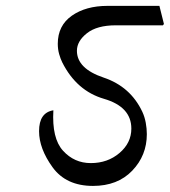

<svg xmlns="http://www.w3.org/2000/svg" viewBox="-20 -669 567 641"><path d="M523.9 -584.5H366.7Q303.7 -584.5 270.3 -558.1Q236.8 -531.7 236.8 -499.5Q236.8 -439.9 326.2 -409.9Q415.5 -379.9 455.1 -295.9Q462.9 -279.3 466.6 -259.3Q470.2 -239.3 470.2 -221.2Q470.2 -149.9 421.4 -99.1Q372.6 -48.3 290.5 -48.3Q200.7 -48.3 155.5 -110.6Q110.4 -172.9 110.4 -231Q110.4 -262.2 122.3 -279.5Q134.3 -296.9 158.2 -300.8Q152.8 -207 190.4 -165.8Q228 -124.5 283.2 -124.5Q339.4 -124.5 378.9 -158.2Q418.5 -191.9 418.5 -239.7Q418.5 -312.5 327.1 -339.1Q235.8 -365.7 188 -460.4Q182.1 -472.2 177.5 -488.3Q172.9 -504.4 172.9 -522.9Q172.9 -583.5 219.7 -616.5Q266.6 -649.4 338.9 -649.4H512.2L527.3 -588.9Z"/></svg>

Font: Sitara
Style: Italic
Weight: 400
Italic angle: -11°
Designer: Neelakash Kshetrimayum
Foundry: Neelakash Kshetrimayum
Version: Version 1.000;PS Version 1.000;PS 1.0;hotconv 1.;hotconv 1.0